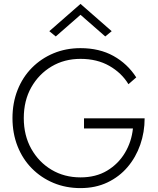

<svg xmlns="http://www.w3.org/2000/svg" viewBox="-20 -956 811 985"><path d="M393 -880 266 -769 233 -796 393 -936 553 -796 520 -769ZM411 -297V-349H722Q722 -278 699.5 -213.5Q677 -149 634.5 -99Q592 -49 531 -20Q470 9 393 9Q318 9 254.5 -17.5Q191 -44 143.5 -92Q96 -140 70 -206Q44 -272 44 -350Q44 -428 70 -494Q96 -560 143.5 -608Q191 -656 254.5 -682.5Q318 -709 393 -709Q490 -709 562 -669Q634 -629 679 -559L639 -524Q604 -582 541 -618Q478 -654 393 -654Q310 -654 244.5 -615Q179 -576 140.5 -508Q102 -440 102 -350Q102 -261 140.5 -192.5Q179 -124 244.5 -85Q310 -46 393 -46Q472 -46 529.5 -80.5Q587 -115 621 -172Q655 -229 662 -297Z"/></svg>

Font: Jost* Light
Style: Regular
Weight: 300
Version: Version 3.7